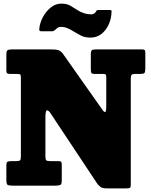

<svg xmlns="http://www.w3.org/2000/svg" viewBox="-20 -1022 830 1057"><path d="M69.5 -615H37.5Q24.5 -615 19.8 -618Q15 -621 15 -633.5V-718Q15 -740 20.8 -745Q26.5 -750 47.5 -750H261Q288.5 -750 300 -746.5Q311.5 -743 324 -729.5L542.5 -419.5Q551.5 -405.5 558.2 -405.2Q565 -405 565 -438.5V-595.5Q565 -606.5 562.5 -610.8Q560 -615 549.5 -615H502.5Q486 -615 483 -620.5Q480 -626 480 -642.5V-724.5Q480 -742.5 486.2 -746.2Q492.5 -750 509.5 -750H761.5Q771.5 -750 775.8 -746.8Q780 -743.5 780 -732.5V-646.5Q780 -624.5 774.8 -619.8Q769.5 -615 750.5 -615H722.5Q708.5 -615 704.2 -609.5Q700 -604 700 -590.5V-5Q700 9 695.5 12Q691 15 676.5 15H567.5Q545 15 536 8.8Q527 2.5 517 -8.5L254.5 -404Q242 -418.5 236 -413.2Q230 -408 230 -373V-162.5Q230 -145 234.2 -140Q238.5 -135 255.5 -135H302.5Q313 -135 316.5 -131.2Q320 -127.5 320 -116V-25Q320 -6.5 310.5 -3.2Q301 0 284.5 0H48.5Q27 0 21 -5Q15 -10 15 -32.5V-109.5Q15 -128.5 21 -131.8Q27 -135 45.5 -135H69.5Q87 -135 91 -140.2Q95 -145.5 95 -163V-589.5Q95 -608.5 91.8 -611.8Q88.5 -615 69.5 -615ZM478 -815Q446.5 -815 424.8 -826.5Q403 -838 384 -849.5Q364 -862 348.8 -868Q333.5 -874 318.5 -874Q303 -874 295.5 -868Q288 -862 283 -857Q276 -850 268 -850H207Q198.5 -850 197.2 -853.8Q196 -857.5 196.5 -865Q199.5 -897 216.5 -928.5Q233.5 -960 259.8 -981Q286 -1002 317 -1002Q348.5 -1002 367.2 -990.8Q386 -979.5 404.5 -967.5Q442 -943 481.5 -943Q497.5 -943 507 -956Q510.5 -961 512 -964Q513.5 -967 520.5 -967H584.5Q591.5 -967 593 -964.5Q594.5 -962 594 -956Q593 -919 578.2 -886.8Q563.5 -854.5 538 -834.8Q512.5 -815 478 -815Z"/></svg>

Font: Besley* Narrow Fatface
Style: Regular
Weight: 900
Width: 4
Designer: Owen Earl
Foundry: indestructible type*
Version: Version 3.000; ttfautohint (v1.8.3)